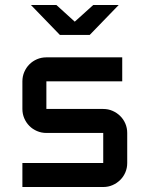

<svg xmlns="http://www.w3.org/2000/svg" viewBox="-20 -750 600 770"><path d="M394 -96.2V-216.8H166Q146 -216.8 128.4 -224.4Q110.8 -231.9 97.9 -244.9Q85 -257.8 77.4 -275.4Q69.8 -293 69.8 -313V-423.8Q69.8 -443.8 77.4 -461.4Q85 -479 97.9 -491.9Q110.8 -504.9 128.4 -512.5Q146 -520 166 -520H470.2V-423.8H166V-313H394Q414.1 -313 431.4 -305.4Q448.7 -297.9 461.9 -284.9Q475.1 -272 482.7 -254.4Q490.2 -236.8 490.2 -216.8V-96.2Q490.2 -76.2 482.7 -58.6Q475.1 -41 461.9 -28.1Q448.7 -15.1 431.4 -7.6Q414.1 0 394 0H69.8V-96.2ZM104 -730H206.1L279.8 -663.1L354 -730H456.1L339.8 -609.9H220.2Z"/></svg>

Font: Aldrich
Style: Regular
Weight: 400
Designer: Matthew Desmond
Foundry: Matthew Desmond
Version: Version 1.002 2011